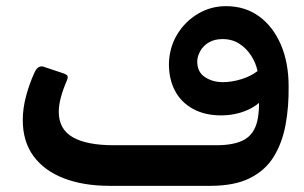

<svg xmlns="http://www.w3.org/2000/svg" viewBox="-20 -600 989 624"><path d="M337 4Q251 4 187.5 -20.5Q124 -45 89 -92.5Q54 -140 54 -210Q54 -247 64.5 -287Q75 -327 92 -364Q104 -391 125 -382L179 -364Q190 -361 196.5 -356.5Q203 -352 198 -340Q171 -278 171 -237Q171 -180 216.5 -154Q262 -128 350 -128H472V4ZM461 4Q445 4 440 -1.5Q435 -7 435 -14.5Q435 -22 435 -28V-99Q435 -116 439.5 -122Q444 -128 461 -128H683Q742 -128 774 -146Q806 -164 816 -206Q826 -248 819 -321L845 -292Q824 -260 784.5 -242.5Q745 -225 698 -225Q646 -225 607.5 -246Q569 -267 549 -304.5Q529 -342 529 -392Q530 -445 555.5 -487.5Q581 -530 623 -555Q665 -580 714 -580Q777 -580 822.5 -546.5Q868 -513 893 -454.5Q918 -396 918 -320Q919 -253 908 -194Q897 -135 869.5 -90.5Q842 -46 792 -21Q742 4 663 4ZM704 -333Q733 -333 764 -342.5Q795 -352 817 -369Q812 -394 797 -418Q782 -442 758.5 -457.5Q735 -473 703 -473Q677 -473 658.5 -462Q640 -451 630.5 -433.5Q621 -416 621 -400Q621 -366 646 -349.5Q671 -333 704 -333Z"/></svg>

Font: Rubik Medium
Style: Italic
Weight: 500
Italic angle: -12°
Designer: Hubert and Fischer
Foundry: Hubert and Fischer
Version: Version 2.300;gftools[0.9.30]